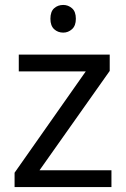

<svg xmlns="http://www.w3.org/2000/svg" viewBox="-20 -757 510 777"><path d="M431 0H39V-58L327 -468H56V-536H424V-470L140 -68H431ZM236 -737Q256 -737 271.5 -723.5Q287 -710 287 -681Q287 -653 271.5 -639Q256 -625 236 -625Q214 -625 199 -639Q184 -653 184 -681Q184 -710 199 -723.5Q214 -737 236 -737Z"/></svg>

Font: Noto Sans Chakma
Style: Regular
Weight: 400
Designer: Zachary Quinn Scheuren - Monotype Design Team
Foundry: Monotype Imaging Inc.
Version: Version 2.003; ttfautohint (v1.8.4.7-5d5b)